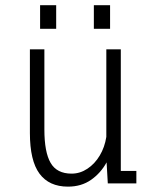

<svg xmlns="http://www.w3.org/2000/svg" viewBox="-20 -684 590 716"><path d="M233.5 12Q163 12 127.2 -36.5Q91.5 -85 91.5 -188V-500H145.5V-201Q145.5 -116.5 168.8 -76.5Q192 -36.5 247 -36.5Q278.5 -36.5 306 -54.8Q333.5 -73 352 -104Q370.5 -135 376.5 -173.5V-500H430.5V-46.5H488.5V0H382L377.5 -78.5Q356 -39 319.8 -13.5Q283.5 12 233.5 12ZM129.5 -664.5H189.5V-576.5H129.5ZM330 -664.5H390.5V-576.5H330Z"/></svg>

Font: Trispace SemiCondensed ExtraLight
Style: Regular
Weight: 200
Width: 4
Designer: Tyler Finck
Foundry: Etcetera Type Company
Version: Version 1.210; ttfautohint (v1.8.3)